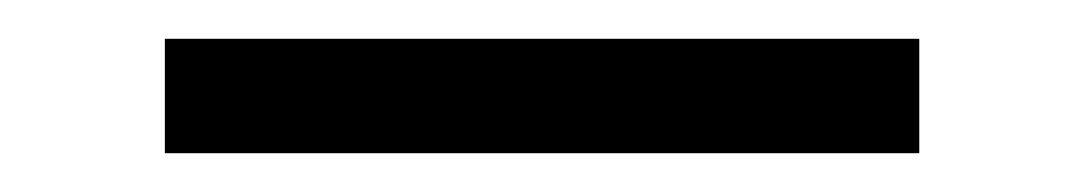

<svg xmlns="http://www.w3.org/2000/svg" viewBox="-20 -352 559 99"><path d="M454 -332V-273H65V-332Z"/></svg>

Font: A Bank Premium Light
Style: Regular
Weight: 300
Designer: Ninad Kale (Devanagari), Jonny Pinhorn (Latin), Htun Naung (Myanmar)
Foundry: Indian Type Foundry
Version: 4.004